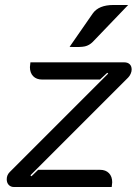

<svg xmlns="http://www.w3.org/2000/svg" viewBox="-20 -750 558 770"><path d="M7 -31Q7 -48 19 -60L414 -455L410 -458L381 -431H149Q126 -431 113 -444.5Q100 -458 100 -481Q100 -486 102 -500H478Q492 -500 500 -492.5Q508 -485 508 -471Q508 -463 504 -454Q500 -445 494 -439L102 -47L106 -43L133 -69H381Q404 -69 417 -55.5Q430 -42 430 -19Q430 -14 428 0H36Q23 0 15 -8.5Q7 -17 7 -31ZM352 -696Q376 -730 435 -730H494L352 -582Q338 -568 320.5 -564Q303 -560 259 -562Z"/></svg>

Font: K2D
Style: Italic
Weight: 400
Italic angle: -10°
Designer: Katatrad Aksorn Co.,Ltd.
Foundry: Cadson Demak Co.,Ltd.
Version: Version 1.000; ttfautohint (v1.6)